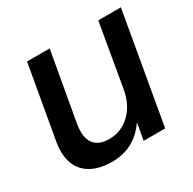

<svg xmlns="http://www.w3.org/2000/svg" viewBox="-123 -643 785 780"><g transform="rotate(-30 270.0 -253.0)"><path d="M192 10Q116 10 73.5 -26.5Q31 -63 31 -131Q31 -155 35 -175L95 -516H201L144 -194Q141 -174 141 -159Q143 -76 228 -76Q284 -76 325.5 -115.5Q367 -155 379 -225L429 -516H535L445 0H344L358 -79Q297 10 192 10Z"/></g></svg>

Font: Creato Display Medium
Style: Italic
Weight: 500
Italic angle: -10°
Version: Version 1.000